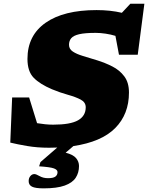

<svg xmlns="http://www.w3.org/2000/svg" viewBox="-20 -776 793 1028"><path d="M213.5 232.5Q169.5 232.5 151.5 223.5Q133.5 214.5 133.5 193.5Q133.5 177.5 142.5 166.8Q151.5 156 164 156Q173 156 192.2 167Q211.5 178 237 178Q265 178 276.5 169.5Q288 161 288 145.5Q288 133 269 125.8Q250 118.5 189.5 114.5L196.5 92L286.5 14Q265 15 242.5 15Q180 15 125.8 5.8Q71.5 -3.5 35 -12.5L45 -254H136L178.5 -116.5Q199.5 -113 221 -110.8Q242.5 -108.5 264.5 -108.5Q357 -108.5 398 -132Q439 -155.5 439 -201.5Q439 -228.5 412 -242.8Q385 -257 343.5 -268.5Q302 -280 258.5 -298Q193.5 -325.5 160.2 -359.8Q127 -394 127 -460.5Q127 -586 224 -654Q321 -722 497 -722Q571 -722 632.5 -707.5L678 -756H753L717.5 -483H617L598 -584Q574 -591.5 545.2 -595.8Q516.5 -600 492.5 -600Q435 -600 404 -592.8Q373 -585.5 361.2 -571.2Q349.5 -557 349.5 -536Q349.5 -513.5 369.8 -500Q390 -486.5 424.2 -476.2Q458.5 -466 500.5 -453Q542.5 -440 581.5 -420.2Q620.5 -400.5 645.5 -367.2Q670.5 -334 670.5 -280.5Q670.5 -164.5 596.8 -90.2Q523 -16 373 6L331.5 41.5Q372 52 387.5 70.8Q403 89.5 403 113Q403 148.5 385.5 175.5Q368 202.5 326.5 217.5Q285 232.5 213.5 232.5Z"/></svg>

Font: Newsreader 6pt ExtraBold
Style: Italic
Weight: 800
Italic angle: -17°
Designer: Hugues Gentile
Foundry: Production Type
Version: Version 1.003; ttfautohint (v1.8.3)